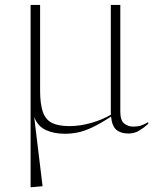

<svg xmlns="http://www.w3.org/2000/svg" viewBox="-20 -532 630 778"><path d="M467.5 -80Q467.5 -44 483.2 -31.5Q499 -19 519 -19Q536 -19 548 -22.2Q560 -25.5 580.5 -37V-30Q561.5 -13 542.8 -2Q524 9 500.5 9Q469.5 9 451.8 -5.8Q434 -20.5 430 -59.5Q386 -31 354.2 -16Q322.5 -1 296.2 4.5Q270 10 242.5 10Q199 10 166 -5Q133 -20 118.5 -58L152.5 222.5L109 226.5H104V-512H142.5V-165.5Q142.5 -109 154 -77.5Q165.5 -46 191.5 -33.5Q217.5 -21 261.5 -21Q304.5 -21 350 -34Q395.5 -47 429.5 -67.5Q429 -74 429 -81.5V-512H467.5Z"/></svg>

Font: Newsreader Display ExtraLight
Style: Regular
Weight: 275
Designer: Hugues Gentile
Foundry: Production Type
Version: Version 1.002